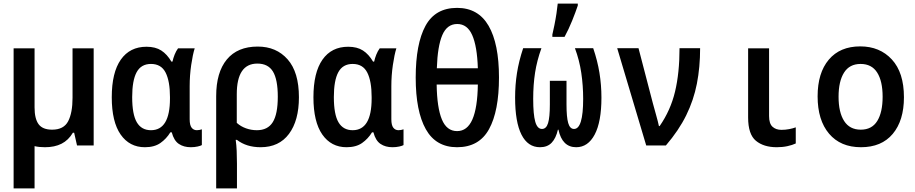

<svg xmlns="http://www.w3.org/2000/svg" viewBox="-20 -812 5107 1072"><path d="M231 10Q199 10 173 4V240H56V-542H173V-212Q173 -149 195.5 -118.5Q218 -88 271 -88Q336 -88 360.5 -135Q385 -182 385 -266V-542H503V0H410L394 -71H387Q362 -29 323.5 -9.5Q285 10 231 10Z M789 10Q703 10 653.5 -61Q604 -132 604 -269Q604 -407 654.5 -479Q705 -551 798 -551Q848 -551 880.5 -530Q913 -509 937 -468H943Q947 -487 955 -507Q963 -527 974 -542H1067Q1056 -507 1047.5 -449Q1039 -391 1039 -331V-146Q1039 -113 1050 -99Q1061 -85 1079 -85Q1086 -85 1094 -86.5Q1102 -88 1107 -90V-2Q1101 2 1083.5 6Q1066 10 1045 10Q1006 10 978.5 -8.5Q951 -27 939 -73H931Q909 -37 875.5 -13.5Q842 10 789 10ZM823 -85Q929 -85 929 -262V-270Q929 -359 904.5 -407Q880 -455 823 -455Q768 -455 743 -409Q718 -363 718 -270Q718 -173 744 -129Q770 -85 823 -85Z M1187 -275Q1187 -408 1246.5 -480Q1306 -552 1419 -552Q1523 -552 1586 -480.5Q1649 -409 1649 -269Q1649 -139 1593.5 -64.5Q1538 10 1435 10Q1356 10 1303 -31H1296Q1300 -3 1301.5 30.5Q1303 64 1303 101V240H1187ZM1414 -85Q1475 -85 1503 -130Q1531 -175 1531 -272Q1531 -368 1504 -412.5Q1477 -457 1417 -457Q1302 -457 1302 -286V-126Q1324 -106 1353.5 -95.5Q1383 -85 1414 -85Z M1915 10Q1829 10 1779.5 -61Q1730 -132 1730 -269Q1730 -407 1780.5 -479Q1831 -551 1924 -551Q1974 -551 2006.5 -530Q2039 -509 2063 -468H2069Q2073 -487 2081 -507Q2089 -527 2100 -542H2193Q2182 -507 2173.5 -449Q2165 -391 2165 -331V-146Q2165 -113 2176 -99Q2187 -85 2205 -85Q2212 -85 2220 -86.5Q2228 -88 2233 -90V-2Q2227 2 2209.5 6Q2192 10 2171 10Q2132 10 2104.5 -8.5Q2077 -27 2065 -73H2057Q2035 -37 2001.5 -13.5Q1968 10 1915 10ZM1949 -85Q2055 -85 2055 -262V-270Q2055 -359 2030.5 -407Q2006 -455 1949 -455Q1894 -455 1869 -409Q1844 -363 1844 -270Q1844 -173 1870 -129Q1896 -85 1949 -85Z M2532 10Q2414 10 2357.5 -90.5Q2301 -191 2301 -379Q2301 -567 2355.5 -667.5Q2410 -768 2532 -768Q2650 -768 2708 -668Q2766 -568 2766 -379Q2766 -192 2710.5 -91Q2655 10 2532 10ZM2648 -431Q2644 -554 2616.5 -616Q2589 -678 2533 -678Q2476 -678 2449.5 -616Q2423 -554 2419 -431ZM2532 -80Q2589 -80 2617.5 -145Q2646 -210 2648 -340H2418Q2420 -211 2447 -145.5Q2474 -80 2532 -80Z M2995 10Q2927 10 2891.5 -60.5Q2856 -131 2856 -267Q2856 -338 2866.5 -404.5Q2877 -471 2901 -543H3003Q2978 -474 2967.5 -406.5Q2957 -339 2957 -260Q2957 -173 2968.5 -132.5Q2980 -92 3006 -92Q3030 -92 3040 -124.5Q3050 -157 3050 -228V-361H3143V-228Q3143 -158 3152.5 -125Q3162 -92 3185 -92Q3236 -92 3236 -260Q3236 -334 3225.5 -405Q3215 -476 3190 -543H3292Q3316 -473 3327 -405Q3338 -337 3338 -267Q3338 -132 3300.5 -61Q3263 10 3197 10Q3119 10 3098 -88H3095Q3084 -40 3060 -15Q3036 10 2995 10ZM3064 -619Q3069 -640 3075.5 -672Q3082 -704 3087 -737Q3092 -770 3094 -792H3206V-781Q3194 -745 3174.5 -696.5Q3155 -648 3132 -606H3064Z M3588 0 3426 -543H3545L3625 -236Q3633 -206 3643.5 -169Q3654 -132 3659 -108H3663Q3724 -196 3749 -300.5Q3774 -405 3774 -543H3889Q3889 -437 3871 -345Q3853 -253 3811.5 -168.5Q3770 -84 3698 0Z M4317 10Q4244 10 4200.5 -26Q4157 -62 4157 -156V-542H4274V-164Q4274 -122 4293 -104.5Q4312 -87 4343 -87Q4365 -87 4386 -91Q4407 -95 4423 -101V-11Q4404 -2 4376.5 4Q4349 10 4317 10Z M4787 10Q4673 10 4609 -65.5Q4545 -141 4545 -274Q4545 -405 4607.5 -479Q4670 -553 4783 -553Q4892 -553 4959.5 -480Q5027 -407 5027 -269Q5027 -139 4964.5 -64.5Q4902 10 4787 10ZM4786 -88Q4848 -88 4878 -136.5Q4908 -185 4908 -272Q4908 -359 4877.5 -407Q4847 -455 4785 -455Q4723 -455 4692.5 -406.5Q4662 -358 4662 -272Q4662 -185 4693 -136.5Q4724 -88 4786 -88Z"/></svg>

Font: Noto Sans Mono SemiCondensed SemiBold
Style: Regular
Weight: 600
Width: 4
Designer: Monotype Design Team
Foundry: Monotype Imaging Inc.
Version: Version 2.014; ttfautohint (v1.8.4.7-5d5b)